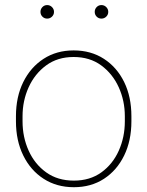

<svg xmlns="http://www.w3.org/2000/svg" viewBox="-20 -740 590 769"><path d="M43.9 -253.9V-274.4Q43.9 -352.1 73.2 -411.4Q102.5 -470.7 154.5 -504.4Q206.5 -538.1 274.9 -538.1Q344.2 -538.1 396.2 -504.4Q448.2 -470.7 477.3 -411.4Q506.3 -352.1 506.3 -274.4V-253.9Q506.3 -176.8 477.3 -117.2Q448.2 -57.6 396.5 -23.9Q344.7 9.8 275.9 9.8Q207 9.8 154.8 -23.9Q102.5 -57.6 73.2 -117.2Q43.9 -176.8 43.9 -253.9ZM70.3 -274.4V-253.9Q70.3 -190.9 94.7 -136.7Q119.1 -82.5 165 -49.6Q210.9 -16.6 275.9 -16.6Q340.3 -16.6 386 -49.6Q431.6 -82.5 455.8 -136.7Q480 -190.9 480 -253.9V-274.4Q480 -336.4 455.6 -390.4Q431.2 -444.3 385.5 -478Q339.8 -511.7 274.9 -511.7Q210.4 -511.7 164.8 -478Q119.1 -444.3 94.7 -390.4Q70.3 -336.4 70.3 -274.4ZM142.1 -692.4Q142.1 -703.6 149.9 -711.7Q157.7 -719.7 168.9 -719.7Q180.2 -719.7 188.2 -711.7Q196.3 -703.6 196.3 -692.4Q196.3 -681.2 188.2 -673.3Q180.2 -665.5 168.9 -665.5Q157.7 -665.5 149.9 -673.3Q142.1 -681.2 142.1 -692.4ZM359.4 -692.4Q359.4 -703.6 367.2 -711.7Q375 -719.7 386.2 -719.7Q397.5 -719.7 405.5 -711.7Q413.6 -703.6 413.6 -692.4Q413.6 -681.2 405.5 -673.3Q397.5 -665.5 386.2 -665.5Q375 -665.5 367.2 -673.3Q359.4 -681.2 359.4 -692.4Z"/></svg>

Font: Vazirmatn RD UI Thin
Style: Regular
Weight: 100
Designer: Saber Rastikerdar
Foundry: Saber Rastikerdar
Version: Version 33.003